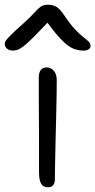

<svg xmlns="http://www.w3.org/2000/svg" viewBox="-65 -781 403 812"><path d="M138 11Q125 11 116.5 4.5Q108 -2 104 -16.5Q100 -31 100 -53V-194Q100 -252 99.5 -295Q99 -338 99 -375V-454Q99 -467 102.5 -476Q106 -485 113.5 -490.5Q121 -496 132 -496Q149 -496 161.5 -483Q174 -470 175 -445Q175 -422 174.5 -380Q174 -338 172.5 -286.5Q171 -235 170 -183.5Q169 -132 168 -89Q167 -46 167 -21Q167 -7 160 2Q153 11 138 11ZM-10 -567Q-21 -567 -29 -571Q-37 -575 -41 -581.5Q-45 -588 -45 -595Q-45 -602 -40 -609.5Q-35 -617 -18.5 -633.5Q-2 -650 34 -682Q65 -710 80.5 -727.5Q96 -745 107.5 -753Q119 -761 138 -761Q160 -761 175.5 -751Q191 -741 211 -710Q234 -676 253.5 -655.5Q273 -635 287.5 -624Q302 -613 310 -605Q318 -597 318 -586Q318 -578 310 -572.5Q302 -567 289 -567Q265 -567 243.5 -576Q222 -585 195 -613Q170 -638 136 -685Q100 -647 77 -624Q50 -597 34 -585Q18 -573 8 -570Q-2 -567 -10 -567Z"/></svg>

Font: Shantell Sans Light Light
Style: Regular
Weight: 300
Version: Version 1.008;[ac192a2d6]